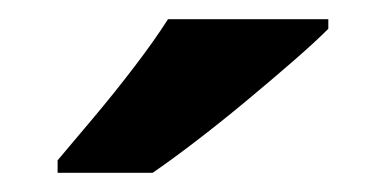

<svg xmlns="http://www.w3.org/2000/svg" viewBox="-20 -786 402 200"><path d="M322 -756Q308 -742 285 -722Q262 -702 235.5 -680Q209 -658 183.5 -638.5Q158 -619 139 -606H40V-619Q56 -638 77.5 -663.5Q99 -689 120 -716.5Q141 -744 155 -766H322Z"/></svg>

Font: Noto Sans Bamum
Style: Regular
Weight: 400
Designer: Monotype Design Team
Foundry: Monotype Imaging Inc.
Version: Version 2.001